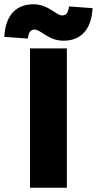

<svg xmlns="http://www.w3.org/2000/svg" viewBox="-68 -876 452 896"><path d="M72 0H244V-650H72ZM228 -686C301 -686 358 -728 364 -838L254 -846C250 -812 238 -804 222 -804C194 -804 158 -856 88 -856C15 -856 -42 -814 -48 -704L62 -696C66 -730 78 -738 94 -738C122 -738 158 -686 228 -686Z"/></svg>

Font: Giro Sans Black
Style: Regular
Weight: 900
Designer: Paul D. Hunt
Foundry: Adobe Systems Incorporated
Version: Version 1.000;PS 1.0;hotconv 1.0.88;makeotf.lib2.5.647800